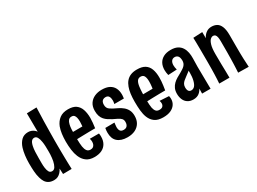

<svg xmlns="http://www.w3.org/2000/svg" viewBox="-41 -1284 2517 1884"><g transform="rotate(-30 1217.5 -341.5)"><path d="M44 -255Q44 -300 49.5 -343.5Q55 -387 66 -422Q81 -469 110.5 -498Q140 -527 188 -527Q207 -527 223 -521Q239 -515 251.5 -505.5Q264 -496 273 -483Q273 -502 272.5 -529.5Q272 -557 272 -587Q272 -617 271.5 -644.5Q271 -672 271 -692L382 -695Q379 -610 377 -543Q375 -476 375 -423.5Q375 -371 374 -328Q374 -297 374 -264.5Q374 -232 374.5 -198.5Q375 -165 375.5 -131Q376 -97 377 -64.5Q378 -32 379 0L281 1L278 -62Q268 -41 253 -24.5Q238 -8 219.5 1Q201 10 177 10Q143 10 119.5 -2Q96 -14 82 -36Q68 -58 60 -88Q50 -123 47 -165.5Q44 -208 44 -255ZM152 -256Q152 -224 152 -195.5Q152 -167 155 -145Q159 -113 169.5 -94.5Q180 -76 203 -76Q226 -76 239.5 -99Q253 -122 260 -155Q263 -173 265.5 -191.5Q268 -210 268.5 -228.5Q269 -247 269 -265Q269 -293 268 -321Q267 -349 263 -372Q258 -406 246 -427.5Q234 -449 212 -449Q198 -449 188 -441Q178 -433 171.5 -418.5Q165 -404 161 -385Q155 -357 153.5 -323Q152 -289 152 -256Z M633 12Q577 12 542.5 -14Q508 -40 490 -84Q475 -120 469 -165.5Q463 -211 463 -261Q463 -306 468.5 -346.5Q474 -387 486 -420Q505 -468 542 -496.5Q579 -525 639 -525Q696 -525 728 -502Q760 -479 774 -437.5Q788 -396 788 -342Q788 -316 785 -288Q782 -260 778 -230L678 -300Q679 -317 680.5 -332.5Q682 -348 682 -362Q682 -387 677.5 -406Q673 -425 663 -435.5Q653 -446 633 -446Q611 -446 598.5 -431Q586 -416 580 -390Q574 -367 572.5 -336Q571 -305 571 -270Q571 -245 571.5 -222Q572 -199 573 -178.5Q574 -158 577 -140Q582 -108 595.5 -89.5Q609 -71 635 -71Q654 -71 665 -79Q676 -87 681.5 -100.5Q687 -114 687 -131Q687 -140 685.5 -149Q684 -158 681 -167H785Q787 -157 787.5 -147.5Q788 -138 788 -129Q788 -86 770 -54Q752 -22 717.5 -5Q683 12 633 12ZM496 -223 493 -307 761 -309 778 -230Q778 -230 759 -230Q740 -230 709 -229.5Q678 -229 640 -228Q602 -227 564.5 -226Q527 -225 496 -223Z M1012 6Q974 6 945.5 -3.5Q917 -13 898 -30.5Q879 -48 870 -73.5Q861 -99 861 -131Q861 -143 862 -156Q863 -169 866 -183L970 -184Q969 -171 967 -158.5Q965 -146 965 -136Q965 -106 976.5 -91Q988 -76 1015 -76Q1033 -76 1044.5 -83.5Q1056 -91 1061.5 -104.5Q1067 -118 1067 -135Q1067 -160 1054 -174Q1041 -188 1018.5 -199Q996 -210 969 -223Q948 -234 928 -247Q908 -260 892.5 -277.5Q877 -295 868.5 -320Q860 -345 860 -379Q860 -428 881.5 -460.5Q903 -493 939.5 -509.5Q976 -526 1021 -526Q1074 -526 1107 -508.5Q1140 -491 1156 -459.5Q1172 -428 1172 -386Q1172 -380 1171.5 -372.5Q1171 -365 1170 -357.5Q1169 -350 1168 -342H1060Q1063 -352 1064 -362.5Q1065 -373 1065 -382Q1065 -408 1054.5 -426Q1044 -444 1018 -444Q1002 -444 990.5 -437.5Q979 -431 973 -418.5Q967 -406 967 -387Q967 -368 973 -354.5Q979 -341 992 -331.5Q1005 -322 1023 -312Q1048 -300 1075 -286.5Q1102 -273 1124.5 -254.5Q1147 -236 1161 -209Q1175 -182 1175 -142Q1175 -95 1154.5 -62Q1134 -29 1097.5 -11.5Q1061 6 1012 6Z M1413 12Q1353 12 1318.5 -12.5Q1284 -37 1267 -80Q1253 -115 1248.5 -161Q1244 -207 1244 -261Q1244 -308 1249 -348Q1254 -388 1266 -420Q1278 -453 1298 -476.5Q1318 -500 1348 -512.5Q1378 -525 1420 -525Q1478 -525 1511 -503.5Q1544 -482 1558.5 -442Q1573 -402 1573 -347Q1573 -326 1571.5 -303.5Q1570 -281 1566.5 -257.5Q1563 -234 1559 -208L1458 -270Q1461 -287 1463 -303.5Q1465 -320 1466 -335Q1467 -350 1467 -363Q1467 -402 1456 -424Q1445 -446 1416 -446Q1390 -446 1376.5 -425.5Q1363 -405 1358 -366Q1356 -353 1355 -337.5Q1354 -322 1353 -305Q1352 -288 1352 -270Q1352 -241 1352.5 -214.5Q1353 -188 1354.5 -166.5Q1356 -145 1359 -128Q1365 -100 1378 -85.5Q1391 -71 1416 -71Q1443 -71 1454.5 -84Q1466 -97 1466 -116Q1466 -123 1464.5 -131Q1463 -139 1460 -147L1564 -141Q1566 -133 1567 -124.5Q1568 -116 1568 -108Q1568 -73 1550 -46Q1532 -19 1498 -3.5Q1464 12 1413 12ZM1277 -200 1274 -283 1542 -285 1559 -208Q1559 -208 1540 -208Q1521 -208 1489.5 -207.5Q1458 -207 1420.5 -206Q1383 -205 1345.5 -203.5Q1308 -202 1277 -200Z M1857 0 1859 -96 1852 -378Q1851 -415 1837.5 -430Q1824 -445 1802 -445Q1778 -445 1765 -427.5Q1752 -410 1752 -381Q1752 -369 1754 -356Q1756 -343 1760 -329L1661 -324Q1657 -340 1655 -355Q1653 -370 1653 -384Q1653 -427 1670 -458.5Q1687 -490 1720.5 -508Q1754 -526 1803 -526Q1849 -526 1878.5 -510.5Q1908 -495 1924.5 -468.5Q1941 -442 1947 -410Q1953 -378 1952 -345L1950 -250L1953 0ZM1757 8Q1720 8 1694 -8.5Q1668 -25 1655 -54.5Q1642 -84 1642 -121Q1642 -156 1653.5 -181Q1665 -206 1684 -224.5Q1703 -243 1726.5 -257Q1750 -271 1773 -283Q1790 -293 1805 -302.5Q1820 -312 1830.5 -323Q1841 -334 1846.5 -347.5Q1852 -361 1852 -378L1899 -354Q1896 -320 1882 -296Q1868 -272 1848.5 -255.5Q1829 -239 1808 -225Q1790 -212 1775 -199.5Q1760 -187 1751.5 -171.5Q1743 -156 1743 -134Q1743 -118 1747 -105.5Q1751 -93 1760 -86.5Q1769 -80 1782 -80Q1805 -80 1821 -97.5Q1837 -115 1846.5 -152.5Q1856 -190 1856 -247L1895 -301Q1895 -232 1889 -175Q1883 -118 1867.5 -77Q1852 -36 1825 -14Q1798 8 1757 8Z M2385 1 2266 -1Q2267 -25 2268.5 -47.5Q2270 -70 2270.5 -95Q2271 -120 2272 -152Q2273 -184 2273 -228Q2273 -245 2273 -263Q2273 -281 2273 -303.5Q2273 -326 2273 -353Q2273 -382 2269 -400.5Q2265 -419 2256 -428Q2247 -437 2233 -437Q2217 -437 2201.5 -423Q2186 -409 2175 -373Q2164 -337 2164 -270L2123 -245Q2123 -287 2127.5 -327.5Q2132 -368 2141.5 -403.5Q2151 -439 2167.5 -465.5Q2184 -492 2208 -507.5Q2232 -523 2264 -523Q2297 -523 2322.5 -509Q2348 -495 2363 -459.5Q2378 -424 2378 -361Q2378 -327 2378 -305.5Q2378 -284 2378 -268.5Q2378 -253 2378 -233Q2378 -187 2378.5 -153.5Q2379 -120 2380 -95Q2381 -70 2382.5 -47Q2384 -24 2385 1ZM2052 -1Q2054 -26 2055 -49.5Q2056 -73 2057 -99.5Q2058 -126 2058.5 -161.5Q2059 -197 2059 -247Q2059 -316 2058.5 -371Q2058 -426 2057.5 -464Q2057 -502 2056 -517L2160 -522Q2161 -506 2160.5 -470Q2160 -434 2161 -382.5Q2162 -331 2164 -270Q2164 -205 2165 -158Q2166 -111 2167 -74Q2168 -37 2168 -1Z"/></g></svg>

Font: Truculenta
Style: Bold
Weight: 700
Designer: Ivan Castro, Eva Sanz & Omnibus-Type Team
Foundry: Omnibus-Type
Version: Version 1.002